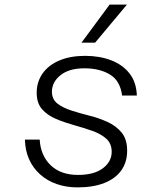

<svg xmlns="http://www.w3.org/2000/svg" viewBox="-20 -800 690 832"><path d="M316 12Q267 12 225.5 -2.5Q184 -17 153.5 -44.5Q123 -72 106 -110Q89 -148 88 -195H152Q156 -126 199.5 -84Q243 -42 318 -42Q388 -42 426 -71Q464 -100 464 -142Q464 -178 440.5 -199Q417 -220 380 -233Q343 -246 301.5 -257.5Q260 -269 223 -284.5Q186 -300 162.5 -326.5Q139 -353 139 -398Q139 -445 164.5 -481.5Q190 -518 237.5 -538Q285 -558 349 -558Q411 -558 461 -539Q511 -520 541 -482Q571 -444 573 -386H509Q501 -450 456.5 -477Q412 -504 346 -504Q279 -504 242 -474Q205 -444 205 -403Q205 -370 228.5 -351.5Q252 -333 289.5 -321Q327 -309 368.5 -298.5Q410 -288 447 -271Q484 -254 507.5 -225Q531 -196 531 -147Q531 -97 505.5 -61.5Q480 -26 432 -7Q384 12 316 12ZM333 -615 455 -780H530L392 -615Z"/></svg>

Font: Azeret Mono ExtraLight
Style: Italic
Weight: 250
Italic angle: -12°
Designer: Martin Vácha
Foundry: Displaay
Version: Version 1.002